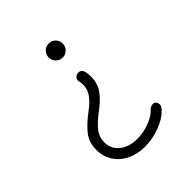

<svg xmlns="http://www.w3.org/2000/svg" viewBox="-192 -675 948 948"><g transform="rotate(-45 282.0 -200.5)"><path d="M251.5 -500.5Q251.5 -520.5 265.6 -534.9Q279.8 -549.3 300.3 -549.3Q320.3 -549.3 335 -535.4Q349.6 -521.5 349.6 -500.5Q349.6 -480 335.2 -465.6Q320.8 -451.2 300.3 -451.2Q279.3 -451.2 265.4 -466.1Q251.5 -481 251.5 -500.5ZM470.7 34.7Q479 47.9 474.4 59.8Q469.7 71.8 460.9 79.1Q433.6 108.4 382.1 127.9Q330.6 147.5 275.9 147.5Q223.6 147.5 182.9 127.4Q142.1 107.4 118.7 71.3Q95.2 35.2 95.2 -13.2Q95.2 -64.5 124.5 -100.8Q153.8 -137.2 202.6 -173.3Q240.7 -201.7 259 -228Q277.3 -254.4 277.3 -286.6Q277.3 -299.3 273.9 -311Q270.5 -323.7 278.1 -332.8Q285.6 -341.8 295.4 -343.8Q309.1 -346.2 317.4 -340.1Q325.7 -334 328.6 -323.7Q333 -307.1 333 -286.6Q333 -239.7 309.3 -206.1Q285.6 -172.4 243.7 -141.1Q194.8 -105 172.1 -75.7Q149.4 -46.4 149.4 -10.7Q149.4 37.1 185.5 65.2Q221.7 93.3 277.8 93.3Q321.8 93.3 364.3 76.7Q406.7 60.1 428.7 34.7Q438.5 26.4 451.2 25.4Q463.9 24.4 470.7 34.7Z"/></g></svg>

Font: Mikhak Light
Style: Regular
Weight: 300
Designer: Amin Abedi
Version: Version 3.3